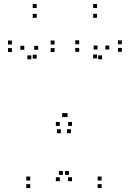

<svg xmlns="http://www.w3.org/2000/svg" viewBox="-20 -946 660 976"><path d="M340.5 -269V-289H320.5V-269ZM535.5 -694.5V-714.5H515.5V-694.5ZM499 -644.5V-664.5H479V-644.5ZM599.5 -682.5V-702.5H579.5V-682.5ZM599.5 -721V-741H579.5V-721ZM382.5 -721V-741H362.5V-721ZM382.5 -682.5V-702.5H362.5V-682.5ZM473.5 -649V-669H453.5V-649ZM476 -694.5V-714.5H456V-694.5ZM323.5 -351V-371H303.5V-351ZM316 -351V-371H296V-351ZM174 -693V-713H154V-693ZM166.5 -648V-668H146.5V-648ZM257.5 -681.5V-701.5H237.5V-681.5ZM257.5 -720V-740H237.5V-720ZM40.5 -720V-740H20.5V-720ZM40.5 -681.5V-701.5H20.5V-681.5ZM139 -644.5V-664.5H119V-644.5ZM103.5 -693V-713H83.5V-693ZM289.5 -269V-289H269.5V-269ZM496.5 10V-10H476.5V10ZM496.5 -28.5V-48.5H476.5V-28.5ZM330.5 -57V-77H310.5V-57ZM346 -25V-45H326V-25ZM346 -306V-326H326V-306ZM284 -306V-326H264V-306ZM284 -25V-45H264V-25ZM299.5 -57V-77H279.5V-57ZM133.5 -28.5V-48.5H113.5V-28.5ZM133.5 10V-10H113.5V10ZM473.5 -855.5V-875.5H453.5V-855.5ZM473.5 -905.5V-925.5H453.5V-905.5ZM166.5 -905.5V-925.5H146.5V-905.5ZM166.5 -855.5V-875.5H146.5V-855.5Z"/></svg>

Font: Monaspace Xenon Dots Var
Style: Regular
Weight: 400
Designer: Riley Cran and the Lettermatic Team
Version: Version 1.100 (Monaspace Xenon Dots)